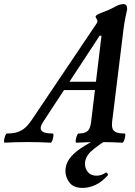

<svg xmlns="http://www.w3.org/2000/svg" viewBox="-97 -697 660 942"><path d="M-74 3Q-78 3 -77 -8Q-76 -19 -71.5 -30.5Q-67 -42 -63 -42Q-32 -42 -11 -49Q10 -56 26 -70Q42 -84 57 -106L377 -582Q379 -585 380 -588Q381 -591 381 -593Q381 -596 380 -598.5Q379 -601 377 -604Q375 -607 373.5 -610Q372 -613 372 -615Q372 -620 380.5 -625Q389 -630 405 -636Q422 -642 437.5 -649Q453 -656 466 -663Q479 -671 490 -674Q501 -677 509 -677Q527 -677 527 -652Q523 -633 518.5 -612Q514 -591 510 -562L453 -99Q451 -81 454.5 -68Q458 -55 472 -48.5Q486 -42 514 -42Q519 -42 517.5 -30.5Q516 -19 512 -8Q508 3 503 3Q446 0 391 0Q335 0 278 3Q273 3 274.5 -8Q276 -19 280 -30.5Q284 -42 288 -42Q311 -42 324 -48.5Q337 -55 342.5 -68Q348 -81 350 -99L401 -522H392L114 -98Q96 -71 106.5 -56.5Q117 -42 161 -42Q166 -42 165 -30.5Q164 -19 160 -8Q156 3 151 3Q94 0 39 0Q-18 0 -74 3ZM185 -255 214 -296H430L423 -255ZM309 225Q264 225 244 199Q224 173 224 142Q224 110 242.5 83.5Q261 57 298 31.5Q335 6 390 -20H442Q381 17 350.5 45Q320 73 320 107Q320 130 334.5 147.5Q349 165 377 165Q388 165 399 161.5Q410 158 422 150Q426 148 430 154Q434 160 432 163Q404 195 372 210Q340 225 309 225Z"/></svg>

Font: Junicode VF
Style: Italic
Weight: 400
Italic angle: -11°
Designer: Peter S. Baker
Version: Version 2.209